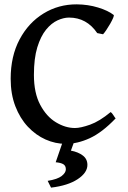

<svg xmlns="http://www.w3.org/2000/svg" viewBox="-20 -650 591 887"><path d="M283.7 14.6Q235.8 14.6 190.4 -5.6Q145 -25.9 108.6 -64.7Q72.3 -103.5 50.8 -159.4Q29.3 -215.3 29.3 -286.1Q29.3 -390.1 70.3 -467.5Q111.3 -544.9 180.9 -587.6Q250.5 -630.4 335 -629.9Q387.2 -629.4 433.3 -615.2Q479.5 -601.1 504.9 -581.1Q507.8 -579.1 502.7 -567.1Q497.6 -555.2 488.8 -539.8Q480 -524.4 470.9 -511Q461.9 -497.6 456.1 -491.7L429.2 -497.1Q380.4 -568.8 298.8 -568.8Q273.9 -568.8 245.6 -555.9Q217.3 -543 192.6 -512.7Q168 -482.4 152.3 -431.4Q136.7 -380.4 136.7 -304.2Q136.7 -220.2 165.8 -165.8Q194.8 -111.3 238.5 -85Q282.2 -58.6 326.2 -58.6Q352.5 -58.6 396 -74Q439.5 -89.4 491.2 -132.3Q496.6 -129.4 503.9 -117.7Q511.2 -106 514.2 -103Q452.1 -38.1 395 -11.7Q337.9 14.6 283.7 14.6ZM215.8 216.8 200.2 185.5Q245.6 178.2 264.9 163.1Q284.2 147.9 284.2 132.3Q284.2 115.7 272.5 108.6Q260.7 101.6 237.3 99.6L273.9 -6.8H326.7L307.6 45.9Q341.3 52.2 362.5 68.4Q383.8 84.5 383.8 111.8Q383.8 147.9 338.9 177.7Q293.9 207.5 215.8 216.8Z"/></svg>

Font: David Libre Medium
Style: Regular
Weight: 500
Designer: Ismar David, J. Victor Gaultney, Annie Olsen and Meir Sadan
Foundry: Monotype Imaging Inc. & SIL International
Version: Version 1.100; ttfautohint (v1.8.4.7-5d5b)